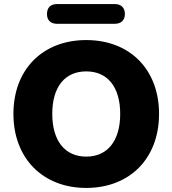

<svg xmlns="http://www.w3.org/2000/svg" viewBox="-20 -913 847 944"><path d="M544 -796C576 -796 594 -814 594 -844C594 -875 576 -893 544 -893H261C228 -893 211 -875 211 -844C211 -814 228 -796 261 -796ZM404 11C618 11 762 -134 762 -353C762 -572 618 -716 404 -716C190 -716 46 -572 46 -353C46 -135 190 11 404 11ZM404 -143C299 -143 237 -221 237 -353C237 -486 299 -562 404 -562C509 -562 571 -485 571 -353C571 -221 509 -143 404 -143Z"/></svg>

Font: Nunito Black
Style: Regular
Weight: 900
Designer: Vernon Adams
Foundry: Vernon Adams
Version: Version 3.602